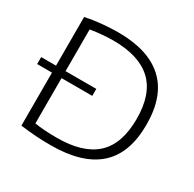

<svg xmlns="http://www.w3.org/2000/svg" viewBox="-163 -920 1110 1098"><g transform="rotate(30 392.0 -371.0)"><path d="M303 5.5Q252.5 5.5 206.2 2.5Q160 -0.5 102 -8V-358H4V-404H102V-725.5Q153.5 -736.5 210.2 -741.8Q267 -747 317 -747Q514.5 -747 616.8 -653Q719 -559 719 -370Q719 -179.5 614.5 -87Q510 5.5 303 5.5ZM313 -49Q484 -49 569 -127Q654 -205 654 -370.5Q654 -535 569 -613.8Q484 -692.5 315.5 -692.5Q280 -692.5 242.5 -689.2Q205 -686 165 -679.5V-404H368V-358H165V-59Q195 -54 230 -51.5Q265 -49 313 -49Z"/></g></svg>

Font: Encode Sans Exp Lt
Style: Regular
Weight: 300
Width: 7
Designer: Multiple Designers
Foundry: Impallari Type
Version: Version 3.002; ttfautohint (v1.8.3) -l 8 -r 50 -G 200 -x 14 